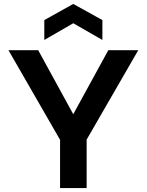

<svg xmlns="http://www.w3.org/2000/svg" viewBox="-20 -955 745 975"><path d="M500 -752 352 -837 205 -752V-853L352 -935L500 -853ZM530 -700H682L420 -246V0H285V-245L23 -700H174L352 -375Z"/></svg>

Font: Albert Sans
Style: Bold
Weight: 700
Designer: Andreas Rasmussen
Foundry: a.Foundry
Version: Version 1.025